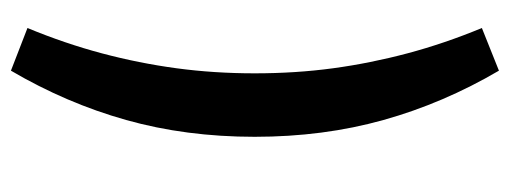

<svg xmlns="http://www.w3.org/2000/svg" viewBox="-318 -444 955 360"><g transform="rotate(90 160.0 -263.5)"><path d="M112 194 32 163Q61 93 79.5 23.5Q98 -46 107.5 -116.5Q117 -187 117 -263Q117 -340 107.5 -410Q98 -480 79.5 -549.5Q61 -619 32 -689L112 -721Q173 -617 204.5 -504.5Q236 -392 236 -263Q236 -134 204.5 -22Q173 90 112 194Z"/></g></svg>

Font: Nunito Sans 10pt Condensed
Style: Bold
Weight: 700
Width: 3
Designer: Vernon Adams
Foundry: Vernon Adams
Version: Version 3.101;gftools[0.9.27]